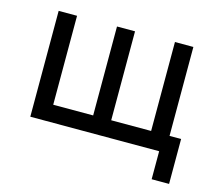

<svg xmlns="http://www.w3.org/2000/svg" viewBox="-81 -517 826 728"><g transform="rotate(15 332.0 -153.5)"><path d="M64.5 0V-415.5H136.7V-66.4H293.5V-415.5H364.3V-66.4H521V-415.5H593.3V-66.4H638.7V109.9H570.3V0Z"/></g></svg>

Font: NMS Futura Pro Book
Style: Regular
Weight: 400
Designer: Blend3rman
Version: Version 0.1